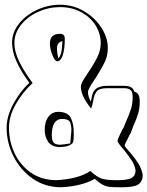

<svg xmlns="http://www.w3.org/2000/svg" viewBox="-20 -761 623 812"><path d="M496 31H491Q459 31 444.5 29.5Q430 28 415 20.5Q400 13 381 -5Q328 26 239 31Q171 31 118.5 -5.5Q66 -42 37 -100Q8 -158 8 -220Q8 -269 36 -321Q64 -373 104 -411Q31 -509 31 -580Q31 -624 60.5 -661Q90 -698 137 -719.5Q184 -741 234 -741Q289 -741 335.5 -713.5Q382 -686 409 -643.5Q436 -601 436 -559Q436 -527 424.5 -502Q413 -477 387 -435L381 -426Q352 -383 352 -373Q352 -353 364 -331Q365 -336 369.5 -357Q374 -378 389.5 -388Q405 -398 433 -398H504Q522 -398 532.5 -393Q543 -388 548 -374Q560 -370 565.5 -360.5Q571 -351 571 -331Q571 -304 565 -283Q559 -262 544 -228V-229Q540 -219 536.5 -208Q533 -197 528 -190V-191Q522 -177 514.5 -163Q507 -149 507 -145Q507 -143 518 -130Q529 -117 537 -108Q556 -85 567 -66.5Q578 -48 583 -25V-12L582 -6Q575 18 553 24.5Q531 31 496 31ZM553 -43Q548 -66 537 -82.5Q526 -99 503 -129V-128Q497 -135 487 -147.5Q477 -160 477 -165Q477 -170 487 -191.5Q497 -213 504 -224L512 -245V-244Q528 -281 534.5 -302Q541 -323 541 -351Q541 -373 532 -380.5Q523 -388 504 -388H433Q400 -388 389 -374.5Q378 -361 374 -334Q370 -311 365 -302Q322 -356 322 -394Q322 -403 328.5 -415.5Q335 -428 351 -451Q376 -488 391 -518Q406 -548 406 -579Q406 -619 384 -654Q362 -689 322.5 -710Q283 -731 234 -731Q186 -731 141.5 -711Q97 -691 69 -656Q41 -621 41 -580Q41 -540 63 -497Q85 -454 118 -410Q75 -370 46.5 -320Q18 -270 18 -220Q18 -164 41.5 -113.5Q65 -63 110.5 -31Q156 1 219 1Q312 -4 362 -38Q390 -12 410.5 -5.5Q431 1 471 1H476Q508 1 527.5 -4.5Q547 -10 552 -29L553 -34ZM222 -501V-502Q212 -502 201.5 -528.5Q191 -555 191 -577Q191 -618 234 -618Q254 -618 254 -597Q254 -557 246.5 -530.5Q239 -504 222 -501ZM221 -557Q221 -537 227 -514Q242 -528 244 -587Q221 -582 221 -557ZM169 -211Q169 -247 185 -267.5Q201 -288 226 -288Q266 -288 279 -263Q292 -238 292 -199Q292 -176 290.5 -166.5Q289 -157 283 -152Q277 -147 262 -142Q241 -139 235 -139Q199 -139 184 -161Q169 -183 169 -211ZM277 -154 282 -209Q282 -233 275.5 -245.5Q269 -258 242 -258Q221 -258 210 -240.5Q199 -223 199 -189Q199 -170 205.5 -159.5Q212 -149 235 -149Q241 -149 255 -151Q259 -151 265 -152.5Q271 -154 276 -154Z"/></svg>

Font: Londrina Shadow
Style: Regular
Weight: 400
Designer: Marcelo Magalhaes
Foundry: Marcelo Magalhães
Version: Version 1.002